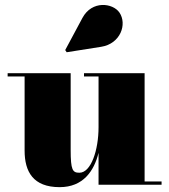

<svg xmlns="http://www.w3.org/2000/svg" viewBox="-20 -762 698 792"><path d="M397.5 -569C477 -581.5 505.5 -662.5 472.5 -710.5C445.5 -749.5 359.5 -761.5 320 -688L249 -555.5L255 -546.5ZM271.5 -460H11.5V-446.5H81.5V-141C81.5 -54 116.5 10 226 10C323 10 368 -56.5 386.5 -131.5V0H646.5V-13.5H576.5V-460H326.5V-446.5H386.5V-237.5C386.5 -142.5 355.5 -49.5 307.5 -49.5C279.5 -49.5 271.5 -60 271.5 -144Z"/></svg>

Font: Bodoni* 16pt Fatface
Style: Regular
Weight: 900
Version: Version 2.3